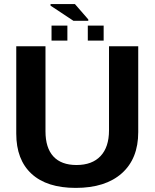

<svg xmlns="http://www.w3.org/2000/svg" viewBox="-20 -916 762 946"><path d="M353 9.8Q210.9 9.8 135.5 -59.6Q60.1 -128.9 60.1 -257.8V-688H204.1V-269Q204.1 -187.5 242.9 -145.3Q281.7 -103 356.9 -103Q434.1 -103 475.6 -147.2Q517.1 -191.4 517.1 -273.9V-688H661.1V-265.1Q661.1 -134.3 580.3 -62.3Q499.5 9.8 353 9.8ZM349.1 -896 415 -820.3V-813.5H341.8L229 -888.2V-896ZM233.9 -790H312V-715.8H233.9ZM412.6 -790H490.7V-715.8H412.6Z"/></svg>

Font: Liberation Sans
Style: Bold
Weight: 700
Designer: Steve Matteson
Foundry: Ascender Corporation
Version: Version 2.1.5